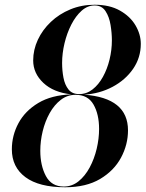

<svg xmlns="http://www.w3.org/2000/svg" viewBox="-20 -780 614 810"><path d="M30 -150Q30 -208.4 57.9 -260.3Q85.8 -312.2 141.6 -345.6Q197.4 -379 281.2 -381.8Q205.6 -390 162.8 -430.4Q120 -470.8 120 -525Q120 -570 139.6 -612.1Q159.2 -654.1 194.4 -687.5Q229.5 -720.9 276.7 -740.4Q323.9 -760 379 -760Q442.5 -760 485.9 -735.4Q529.4 -710.9 551.7 -672.9Q574 -635 574 -595Q574 -536.9 541.7 -489.8Q509.4 -442.8 455.1 -413.8Q400.9 -384.8 334.8 -380.6Q520 -367.1 520 -230Q520 -170 490.6 -115Q461.2 -60 402.4 -25Q343.5 10 255 10Q144.8 10 87.4 -32.5Q30 -75 30 -150ZM242 -514Q242 -482.5 247.7 -452.4Q253.4 -422.2 268.9 -402.6Q284.5 -383 314 -383Q345.1 -383 370.5 -402.8Q395.9 -422.6 414.1 -455.6Q432.4 -488.6 442.2 -528.9Q452 -569.1 452 -610Q452 -640.5 446.4 -674.7Q440.9 -708.9 425.2 -732.9Q409.5 -757 379 -757Q349.4 -757 324.4 -734.8Q299.4 -712.5 280.9 -676.4Q262.4 -640.2 252.2 -597.6Q242 -554.9 242 -514ZM150 -144Q150 -81.8 173.6 -37.4Q197.2 7 249 7Q283.9 7 311.4 -15.2Q339 -37.5 358.4 -73.6Q377.8 -109.8 387.9 -152.4Q398 -195.1 398 -236Q398 -298.2 374.4 -339.1Q350.8 -380 299 -380Q264.1 -380 236.6 -358.8Q209 -337.6 189.6 -302.9Q170.2 -268.1 160.1 -226.5Q150 -184.9 150 -144Z"/></svg>

Font: Bodoni* 72 Medium
Style: Italic
Weight: 500
Italic angle: -13°
Version: Version 1.002; ttfautohint (v0.97) -l 8 -r 50 -G 200 -x 14 -